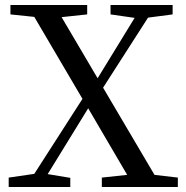

<svg xmlns="http://www.w3.org/2000/svg" viewBox="-20 -753 748 773"><path d="M602 -49 395 -400 576 -682 675 -695V-733H425V-695L522 -681L373 -438L228 -684L331 -695V-733H22V-695L118 -685L312 -355L118 -53L15 -38V0H263V-37L172 -52L335 -317L492 -49L390 -38V0H696V-38Z"/></svg>

Font: Noto Serif CJK JP Medium
Style: Regular
Weight: 500
Designer: Ryoko NISHIZUKA 西塚涼子 (kana & ideographs); Frank Grießhammer (Latin, Greek & Cyrillic); Wenlong ZHANG 张文龙 (bopomofo); San
Foundry: Adobe Systems Incorporated
Version: Version 1.000;PS 1;hotconv 16.6.53;makeotf.lib2.5.65590